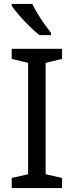

<svg xmlns="http://www.w3.org/2000/svg" viewBox="-20 -964 379 984"><path d="M298 0H40V-52L124 -71V-642L40 -662V-714H298V-662L214 -642V-71L298 -52ZM145 -944Q156 -922 172.5 -894.5Q189 -867 207.5 -841Q226 -815 241 -796V-784H182Q159 -802 130 -830.5Q101 -859 76.5 -887.5Q52 -916 40 -934V-944Z"/></svg>

Font: Noto Sans Tifinagh SIL
Style: Regular
Weight: 400
Designer: JamraPatel
Foundry: JamraPatel LLC
Version: Version 2.006; ttfautohint (v1.8.4.7-5d5b)